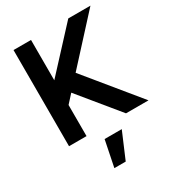

<svg xmlns="http://www.w3.org/2000/svg" viewBox="-230 -847 1126 1245"><g transform="rotate(-30 332.5 -225.0)"><path d="M646 -720 345 -391 665 0H496.5L256 -293.5L201 -233V0H70V-720H201V-418L480 -720ZM338.5 270H253.5L293 75H421.5Z"/></g></svg>

Font: Hauora ExtraBold
Style: Regular
Weight: 800
Designer: Wayne Shih
Foundry: WCYS
Version: Version 1.001